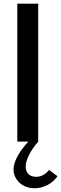

<svg xmlns="http://www.w3.org/2000/svg" viewBox="-20 -770 333 1044"><path d="M74.1 0V-750H187.7V0ZM53.6 151.4Q53.6 120 74.3 81.4Q95 42.7 134.1 0H187.7Q155.9 36.4 137.7 73Q119.5 109.5 119.5 136.8Q119.5 160 134.1 175.7Q148.6 191.4 177.3 191.4Q216.4 191.4 246.8 154.1L292.7 188.2Q282.3 203.2 268.4 215.5Q254.5 227.7 238.2 236.1Q221.8 244.5 204.1 249.1Q186.4 253.6 167.7 253.6Q143.2 253.6 122.3 245.7Q101.4 237.7 86.1 223.6Q70.9 209.5 62.3 191.1Q53.6 172.7 53.6 151.4Z"/></svg>

Font: Spartan MB SemBd
Style: Regular
Weight: 600
Designer: Matt Bailey, Mirko Velimirovic
Foundry: Matt Bailey
Version: Version 1.005